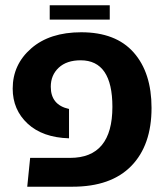

<svg xmlns="http://www.w3.org/2000/svg" viewBox="-20 -706 636 726"><path d="M168 -632V-686H395V-632ZM83 0 94 -109H245Q405 -109 405 -302Q405 -478 285 -478Q232 -478 202 -450Q172 -422 172 -378Q172 -309 241 -294V-183Q141 -186 84.5 -238.5Q28 -291 28 -371Q28 -462 98 -523Q168 -584 287 -584Q418 -584 485.5 -507.5Q553 -431 553 -298Q553 -157 476.5 -78.5Q400 0 254 0Z"/></svg>

Font: FiraGO SemiBold
Style: Regular
Weight: 600
Designer: bBox Type
Foundry: bBox Type GmbH
Version: Version 1.001;PS 001.001;hotconv 1.0.88;makeotf.lib2.5.64775